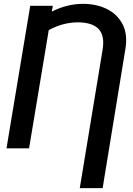

<svg xmlns="http://www.w3.org/2000/svg" viewBox="-20 -757 680 980"><path d="M503.9 203.1H387.2L503.9 -504.4Q515.1 -574.7 483.6 -608.6Q452.1 -642.6 376.5 -643.1Q321.8 -642.6 270.5 -622.8Q219.2 -603 173.8 -566.4L190.4 -665Q216.3 -684.1 250 -700.7Q283.7 -717.3 322.8 -727.3Q361.8 -737.3 404.3 -737.3Q472.2 -737.3 525.6 -710.9Q579.1 -684.6 606 -632.6Q632.8 -580.6 619.6 -504.4ZM249.5 -727.5 128.4 0H13.2L134.3 -727.5Z"/></svg>

Font: Inter 17pt Medium
Style: Italic
Weight: 500
Italic angle: -9.3988°
Version: Version 4.001;git-66647c0bb